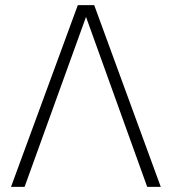

<svg xmlns="http://www.w3.org/2000/svg" viewBox="-20 -730 671 750"><path d="M23 0 284 -710H348L608 0H555L316 -664L76 0Z"/></svg>

Font: Geist ExtLt
Style: Regular
Weight: 400
Designer: Basement.studio, Andrés Briganti, Mateo Zaragoza
Foundry: Basement.studio, Vercel, Andrés Briganti, Guido Ferreyra, Mateo Zaragoza
Version: Version 1.401